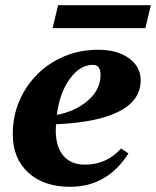

<svg xmlns="http://www.w3.org/2000/svg" viewBox="-20 -702 599 737"><path d="M249 15Q148 15 88.5 -39.5Q29 -94 29 -187Q29 -255 54 -314Q79 -373 124 -417.5Q169 -462 228.5 -486.5Q288 -511 357 -511Q430 -511 475 -478.5Q520 -446 520 -394Q520 -317 437.5 -274.5Q355 -232 195 -225Q194 -214 194 -202Q194 -139 223 -104.5Q252 -70 306 -70Q389 -70 445 -132L473 -113Q392 15 249 15ZM337 -453Q303 -453 274 -428Q245 -403 225 -360Q205 -317 198 -261Q271 -275 318.5 -317Q366 -359 366 -415Q366 -453 337 -453ZM182 -594 203 -682H559L538 -594Z"/></svg>

Font: Platypi
Style: Bold Italic
Weight: 700
Italic angle: -13°
Designer: David Sargent
Foundry: Bolt Cutter Type
Version: Version 1.200; ttfautohint (v1.8.4.7-5d5b)